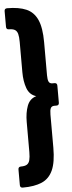

<svg xmlns="http://www.w3.org/2000/svg" viewBox="-61 -768 366 980"><g transform="rotate(-5 121.5 -277.5)"><path d="M15 182Q1 182 1 168V88Q1 74 15 74Q35 74 45.5 67.5Q56 61 60 45.5Q64 30 64 5V-150Q64 -197 77 -232Q90 -267 124 -277Q90 -287 77 -322.5Q64 -358 64 -405V-560Q64 -586 60 -601Q56 -616 45.5 -622.5Q35 -629 15 -629Q1 -629 1 -643V-723Q1 -737 15 -737Q75 -737 113 -720.5Q151 -704 169.5 -663Q188 -622 188 -548V-378Q188 -356 193 -345.5Q198 -335 212 -335H223Q236 -335 236 -321V-234Q236 -220 223 -220H212Q198 -220 193 -210Q188 -200 188 -177V-7Q188 67 169.5 108Q151 149 113 165.5Q75 182 15 182Z"/></g></svg>

Font: Sofia Sans Extra Condensed Black
Style: Regular
Weight: 900
Designer: Botio Nikoltchev, Ani Petrova
Foundry: lettersoup
Version: Version 4.101